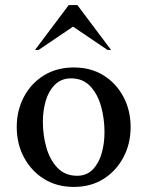

<svg xmlns="http://www.w3.org/2000/svg" viewBox="-20 -727 582 757"><path d="M271 10Q204 10 153.5 -21.5Q103 -53 74.5 -106.5Q46 -160 46 -226Q46 -292 74.5 -345.5Q103 -399 153.5 -430Q204 -461 271 -461Q338 -461 388 -430Q438 -399 466.5 -345.5Q495 -292 495 -226Q495 -160 466.5 -106.5Q438 -53 388 -21.5Q338 10 271 10ZM284 -34Q322 -34 346 -59Q370 -84 381 -123Q392 -162 392 -206Q392 -259 378.5 -307.5Q365 -356 336 -387Q307 -418 260 -418Q222 -418 197 -393.5Q172 -369 160.5 -330Q149 -291 149 -247Q149 -194 163 -145Q177 -96 207 -65Q237 -34 284 -34ZM118 -530 251 -707H285L418 -530H404L268 -622L132 -530Z"/></svg>

Font: Spectral Medium
Style: Regular
Weight: 500
Designer: Jean-Baptiste Levee
Foundry: Production Type
Version: Version 2.001